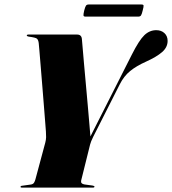

<svg xmlns="http://www.w3.org/2000/svg" viewBox="-20 -858 786 878"><path d="M412 -4.5Q412 0 404 0H80Q74 0 74 -3.5Q74 -8 80.5 -8.5L120 -14Q131.5 -15.5 135.8 -22.8Q140 -30 142 -38L187 -205.5Q190.5 -218.5 190.8 -230.5Q191 -242.5 190 -256Q189.5 -264 187 -295.2Q184.5 -326.5 181 -371.2Q177.5 -416 173.5 -464.5Q169.5 -513 166 -556.2Q162.5 -599.5 160 -628.5Q157.5 -657.5 157 -661.5Q155 -676 148.8 -681.2Q142.5 -686.5 111.5 -690.5Q102.5 -692 102.5 -696Q102.5 -700 109.5 -700H332.5Q353 -700 354.5 -679Q355 -674.5 357.5 -644.5Q360 -614.5 364 -568.8Q368 -523 372.8 -471.2Q377.5 -419.5 381.8 -370.8Q386 -322 389.2 -285.2Q392.5 -248.5 393.5 -234L582.5 -607.5Q616 -674 640 -697Q664 -720 694.5 -720Q717.5 -720 732 -706.5Q746.5 -693 746.5 -671Q746.5 -642 721.5 -620Q696.5 -598 646.5 -575.5Q604 -556.5 575.2 -533.2Q546.5 -510 527.5 -472L406.5 -233Q395 -209.5 392 -197L351 -32Q348 -17.5 366.5 -14.5L403 -9.5Q412 -8 412 -4.5ZM365 -809.5Q369.5 -827 373.2 -832.2Q377 -837.5 386 -837.5H626.5Q635.5 -837.5 636.5 -833Q637.5 -828.5 632.5 -810Q628.5 -793 624.8 -787.5Q621 -782 612 -782H371.5Q362.5 -782 361.8 -787.2Q361 -792.5 365 -809.5Z"/></svg>

Font: Fraunces 144pt S000 Black
Style: Italic
Weight: 900
Italic angle: -16°
Version: Version 1.000; ttfautohint (v1.8.3)